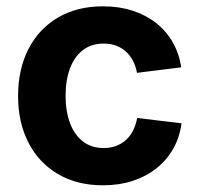

<svg xmlns="http://www.w3.org/2000/svg" viewBox="-20 -564 618 596"><path d="M299.8 11.2Q219.2 11.2 159.9 -23.7Q100.6 -58.6 68.4 -121.1Q36.1 -183.6 36.1 -266.1Q36.1 -349.1 68.4 -411.9Q100.6 -474.6 159.9 -509.5Q219.2 -544.4 299.8 -544.4Q349.6 -544.4 391.1 -531Q432.6 -517.6 464.4 -492.7Q496.1 -467.8 516.1 -432.9Q536.1 -397.9 542.5 -355L405.3 -337.9Q401.4 -358.9 392.6 -375.5Q383.8 -392.1 370.6 -404.1Q357.4 -416 340.3 -422.4Q323.2 -428.7 301.8 -428.7Q263.7 -428.7 237.3 -408.4Q210.9 -388.2 197.3 -351.8Q183.6 -315.4 183.6 -266.6Q183.6 -218.3 197.3 -181.9Q210.9 -145.5 237.3 -125Q263.7 -104.5 301.8 -104.5Q323.2 -104.5 340.6 -111.1Q357.9 -117.7 371.1 -129.6Q384.3 -141.6 393.1 -158.9Q401.9 -176.3 405.8 -197.8L543.5 -181.2Q537.6 -137.2 517.6 -102.1Q497.6 -66.9 465.6 -41.5Q433.6 -16.1 391.6 -2.4Q349.6 11.2 299.8 11.2Z"/></svg>

Font: Inter 20pt
Style: Bold
Weight: 700
Version: Version 4.001;git-66647c0bb